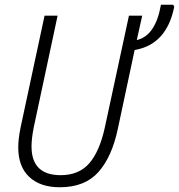

<svg xmlns="http://www.w3.org/2000/svg" viewBox="-20 -780 755 810"><path d="M477 -236 548 -569Q683 -592 715 -751L711 -760H659Q636 -629 557 -611L580 -714H524L422 -241Q400 -141 356.5 -91Q313 -41 236 -41Q113 -41 113 -162Q113 -195 122 -241L223 -714H168L67 -243Q57 -194 57 -158Q57 -77 103.5 -33.5Q150 10 232 10Q338 10 395 -54Q452 -118 477 -236Z"/></svg>

Font: Noto Sans UI SemiCondensed Light
Style: Italic
Weight: 300
Width: 4
Designer: Monotype Design Team
Foundry: Monotype Imaging Inc.
Version: 1.001